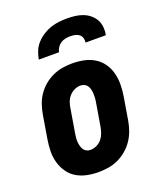

<svg xmlns="http://www.w3.org/2000/svg" viewBox="-138 -829 777 925"><g transform="rotate(-20 250.0 -366.0)"><path d="M207 8Q177 8 148 2Q119 -4 95 -18.5Q71 -33 55 -56Q39 -79 31 -107Q23 -135 23.5 -164.5Q24 -194 29 -225L49 -345Q53 -369 61.5 -394Q70 -419 85 -441Q100 -463 121 -480.5Q142 -498 166.5 -509Q191 -520 216 -524Q241 -528 266 -528Q296 -528 325 -522Q354 -516 378 -501.5Q402 -487 418.5 -464Q435 -441 442.5 -413Q450 -385 450 -355.5Q450 -326 445 -295L425 -175Q421 -151 412 -126Q403 -101 388 -79Q373 -57 352 -39.5Q331 -22 307 -11Q283 0 257.5 4Q232 8 207 8ZM207 -106Q223 -106 239 -113.5Q255 -121 265.5 -134Q276 -147 281.5 -162.5Q287 -178 290 -194L310 -314Q312 -325 312.5 -336Q313 -347 312.5 -357.5Q312 -368 309.5 -378Q307 -388 301.5 -396.5Q296 -405 286.5 -409.5Q277 -414 266 -414Q250 -414 234.5 -406.5Q219 -399 208 -386Q197 -373 191.5 -357.5Q186 -342 184 -326L164 -206Q162 -195 161 -184Q160 -173 161 -162.5Q162 -152 164.5 -142Q167 -132 172.5 -123.5Q178 -115 187 -110.5Q196 -106 207 -106ZM121 -600Q125 -621 133 -641.5Q141 -662 156.5 -679Q172 -696 191.5 -708.5Q211 -721 231.5 -728Q252 -735 273.5 -737.5Q295 -740 316 -740Q337 -740 357.5 -737.5Q378 -735 396.5 -728Q415 -721 430.5 -708.5Q446 -696 455.5 -679Q465 -662 467 -641.5Q469 -621 465 -600H361Q363 -612 359.5 -623.5Q356 -635 347 -642Q338 -649 326 -651.5Q314 -654 302 -654Q290 -654 277 -651.5Q264 -649 253 -642Q242 -635 234.5 -623.5Q227 -612 225 -600Z"/></g></svg>

Font: Iosevka Heavy Oblique
Style: Regular
Weight: 900
Italic angle: -9°
Monospace: yes
Designer: Belleve Invis
Foundry: Belleve Invis
Version: Version 32.5.0; ttfautohint (v1.8.4)